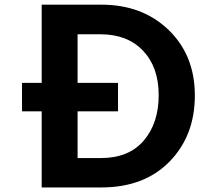

<svg xmlns="http://www.w3.org/2000/svg" viewBox="-20 -780 908 830"><path d="M75.2 -298.8V-421.9H160.2V-759.8H418Q595.7 -759.8 709 -650.4Q822.3 -541 822.3 -367.2Q822.3 -193.4 712.9 -81.5Q603.5 30.3 418 30.3H160.2V-298.8ZM315.4 -96.7H416Q537.1 -96.7 601.6 -172.4Q666 -248 666 -368.7Q666 -489.3 598.6 -560.5Q531.2 -631.8 414.1 -631.8H315.4V-421.9H490.2V-298.8H315.4Z"/></svg>

Font: GenEi M Gothic v2 Bold
Style: Regular
Weight: 700
Version: Version 2.0